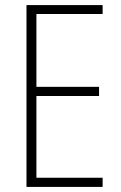

<svg xmlns="http://www.w3.org/2000/svg" viewBox="-20 -734 475 754"><path d="M383 0H84V-714H383V-679H123V-393H369V-357H123V-36H383Z"/></svg>

Font: Noto Sans Khmer Condensed ExtraLight
Style: Regular
Weight: 200
Width: 3
Designer: Danh Hong and the Monotype Design Team
Foundry: Monotype Imaging Inc.
Version: Version 2.004; ttfautohint (v1.8.4.7-5d5b)